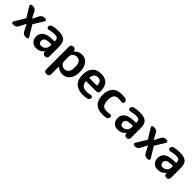

<svg xmlns="http://www.w3.org/2000/svg" viewBox="349 -2001 3691 3691"><g transform="rotate(45 2195.0 -155.0)"><path d="M85 0Q66 0 57 -16Q48 -32 58 -48L186 -258Q191 -265 186 -272L63 -472Q53 -488 62 -504Q71 -520 90 -520H122Q148 -520 170.5 -506.5Q193 -493 205 -470L273 -339Q273 -338 274 -338Q275 -338 275 -339L343 -470Q355 -493 377 -506.5Q399 -520 426 -520H454Q473 -520 482 -504Q491 -488 481 -472L358 -272Q353 -265 358 -258L486 -48Q496 -32 487 -16Q478 0 459 0H427Q400 0 378 -13.5Q356 -27 344 -50L271 -190Q271 -191 270 -191Q269 -191 269 -190L196 -50Q184 -27 161.5 -13.5Q139 0 113 0Z M840 -250Q697 -250 697 -162Q697 -130 715.5 -110Q734 -90 763 -90Q820 -90 855 -125.5Q890 -161 890 -223V-241Q890 -250 881 -250ZM727 10Q659 10 614.5 -34.5Q570 -79 570 -150Q570 -237 636.5 -285Q703 -333 840 -333H881Q890 -333 890 -342V-350Q890 -396 868 -414.5Q846 -433 790 -433Q732 -433 648 -412Q630 -407 615 -418.5Q600 -430 600 -449Q600 -472 614 -490.5Q628 -509 650 -513Q726 -530 793 -530Q921 -530 972 -484Q1023 -438 1023 -323V-57Q1023 -34 1006.5 -17Q990 0 967 0H956Q932 0 915 -16.5Q898 -33 897 -57V-71Q897 -72 896 -72Q894 -72 894 -71Q833 10 727 10Z M1288 -328V-192Q1288 -152 1322.5 -121Q1357 -90 1403 -90Q1456 -90 1487 -133Q1518 -176 1518 -260Q1518 -430 1403 -430Q1357 -430 1322.5 -399Q1288 -368 1288 -328ZM1213 220Q1190 220 1173 203Q1156 186 1156 163V-463Q1156 -486 1173 -503Q1190 -520 1213 -520H1225Q1249 -520 1266 -503.5Q1283 -487 1284 -463V-456Q1284 -455 1285 -455Q1286 -455 1287 -456Q1323 -496 1359 -513Q1395 -530 1443 -530Q1537 -530 1593 -459.5Q1649 -389 1649 -260Q1649 -135 1590.5 -62.5Q1532 10 1443 10Q1356 10 1292 -53Q1291 -54 1290 -54Q1289 -54 1289 -53V163Q1289 186 1272.5 203Q1256 220 1233 220Z M1969 -437Q1918 -437 1890.5 -408.5Q1863 -380 1856 -317Q1856 -309 1864 -309H2060Q2068 -309 2068 -317Q2064 -437 1969 -437ZM1994 10Q1863 10 1792.5 -58.5Q1722 -127 1722 -260Q1722 -392 1785 -461Q1848 -530 1967 -530Q2189 -530 2195 -278Q2196 -254 2178 -238Q2160 -222 2136 -222H1863Q1854 -222 1856 -213Q1863 -146 1900.5 -115.5Q1938 -85 2010 -85Q2055 -85 2110 -100Q2128 -105 2143.5 -94Q2159 -83 2159 -64Q2159 -41 2145.5 -23.5Q2132 -6 2110 -2Q2054 10 1994 10Z M2526 10Q2402 10 2335 -58.5Q2268 -127 2268 -260Q2268 -391 2332.5 -460.5Q2397 -530 2516 -530Q2569 -530 2618 -523Q2641 -520 2656 -502Q2671 -484 2671 -460Q2671 -440 2655.5 -428Q2640 -416 2620 -420Q2581 -428 2533 -428Q2470 -428 2439 -388Q2408 -348 2408 -260Q2408 -170 2441 -131Q2474 -92 2543 -92Q2592 -92 2628 -101Q2647 -106 2662.5 -94Q2678 -82 2678 -63Q2678 -39 2663.5 -21Q2649 -3 2626 1Q2575 10 2526 10Z M3056 -250Q2913 -250 2913 -162Q2913 -130 2931.5 -110Q2950 -90 2979 -90Q3036 -90 3071 -125.5Q3106 -161 3106 -223V-241Q3106 -250 3097 -250ZM2943 10Q2875 10 2830.5 -34.5Q2786 -79 2786 -150Q2786 -237 2852.5 -285Q2919 -333 3056 -333H3097Q3106 -333 3106 -342V-350Q3106 -396 3084 -414.5Q3062 -433 3006 -433Q2948 -433 2864 -412Q2846 -407 2831 -418.5Q2816 -430 2816 -449Q2816 -472 2830 -490.5Q2844 -509 2866 -513Q2942 -530 3009 -530Q3137 -530 3188 -484Q3239 -438 3239 -323V-57Q3239 -34 3222.5 -17Q3206 0 3183 0H3172Q3148 0 3131 -16.5Q3114 -33 3113 -57V-71Q3113 -72 3112 -72Q3110 -72 3110 -71Q3049 10 2943 10Z M3388 0Q3369 0 3360 -16Q3351 -32 3361 -48L3489 -258Q3494 -265 3489 -272L3366 -472Q3356 -488 3365 -504Q3374 -520 3393 -520H3425Q3451 -520 3473.5 -506.5Q3496 -493 3508 -470L3576 -339Q3576 -338 3577 -338Q3578 -338 3578 -339L3646 -470Q3658 -493 3680 -506.5Q3702 -520 3729 -520H3757Q3776 -520 3785 -504Q3794 -488 3784 -472L3661 -272Q3656 -265 3661 -258L3789 -48Q3799 -32 3790 -16Q3781 0 3762 0H3730Q3703 0 3681 -13.5Q3659 -27 3647 -50L3574 -190Q3574 -191 3573 -191Q3572 -191 3572 -190L3499 -50Q3487 -27 3464.5 -13.5Q3442 0 3416 0Z M4143 -250Q4000 -250 4000 -162Q4000 -130 4018.5 -110Q4037 -90 4066 -90Q4123 -90 4158 -125.5Q4193 -161 4193 -223V-241Q4193 -250 4184 -250ZM4030 10Q3962 10 3917.5 -34.5Q3873 -79 3873 -150Q3873 -237 3939.5 -285Q4006 -333 4143 -333H4184Q4193 -333 4193 -342V-350Q4193 -396 4171 -414.5Q4149 -433 4093 -433Q4035 -433 3951 -412Q3933 -407 3918 -418.5Q3903 -430 3903 -449Q3903 -472 3917 -490.5Q3931 -509 3953 -513Q4029 -530 4096 -530Q4224 -530 4275 -484Q4326 -438 4326 -323V-57Q4326 -34 4309.5 -17Q4293 0 4270 0H4259Q4235 0 4218 -16.5Q4201 -33 4200 -57V-71Q4200 -72 4199 -72Q4197 -72 4197 -71Q4136 10 4030 10Z"/></g></svg>

Font: Rounded Mplus 1c Bold
Style: Bold
Weight: 700
Version: Version 1.059.20150529